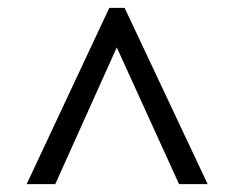

<svg xmlns="http://www.w3.org/2000/svg" viewBox="-20 -734 599 490"><path d="M259 -714H298L510 -264H437L278 -613L121 -264H48Z"/></svg>

Font: Noto Serif SemiBold
Style: Regular
Weight: 600
Designer: Monotype Design Team
Foundry: Monotype Imaging Inc.
Version: Version 1.001